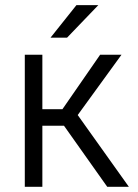

<svg xmlns="http://www.w3.org/2000/svg" viewBox="-20 -717 528 737"><path d="M75.2 -506.8H142.6V-297.9H219.7L364.3 -506.8H446.3L278.3 -275.4L474.6 0H391.6L225.6 -234.4H142.6V0H75.2ZM273.4 -697.3H357.4L237.3 -572.3H173.8Z"/></svg>

Font: DINish
Style: Regular
Weight: 400
Designer: Bert Driehuis
Foundry: Playbeing
Version: Version 3.008; git-95204e4c-release